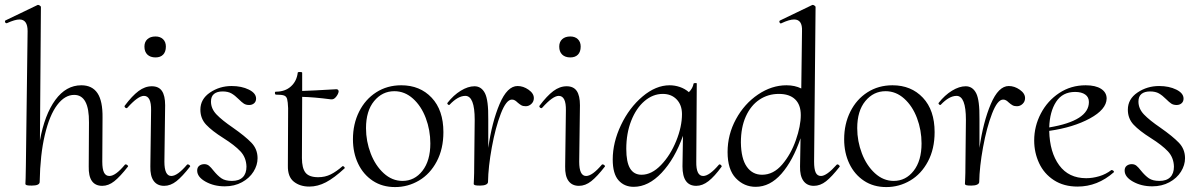

<svg xmlns="http://www.w3.org/2000/svg" viewBox="-28 -745 4871 779"><path d="M482 -78Q486 -78 489.5 -74.5Q493 -71 491 -69Q459 -28 435.5 -9.5Q412 9 387 9Q330 9 332 -70L333 -248Q334 -360 273 -360Q235 -360 204 -319Q173 -278 154 -198Q135 -118 133 -7Q133 8 101 8Q86 8 81 6.5Q76 5 75 2L76 -22L77 -74L84 -619Q84 -666 51 -666Q33 -666 0 -651H-2Q-6 -651 -7.5 -655.5Q-9 -660 -6 -662L125 -725H127Q130 -725 134 -722Q138 -719 138 -717L134 -175Q153 -280 196.5 -339.5Q240 -399 302 -399Q346 -399 367.5 -367Q389 -335 388 -267L387 -89Q387 -59 394 -45Q401 -31 416 -31Q441 -31 479 -77Q480 -78 482 -78Z M582 -70 585 -297Q586 -356 556 -356Q532 -356 489 -308Q487 -306 486 -306Q482 -306 479 -309.5Q476 -313 478 -316Q508 -356 534 -375.5Q560 -395 588 -395Q616 -395 629 -376Q642 -357 642 -318L639 -89Q639 -31 667 -31Q692 -31 731 -77Q732 -78 734 -78Q738 -78 741.5 -74.5Q745 -71 743 -69Q712 -29 688 -10Q664 9 638 9Q610 9 595.5 -11Q581 -31 582 -70ZM558 -556Q558 -575 570 -586Q582 -597 603 -597Q622 -597 633.5 -586Q645 -575 645 -556Q645 -535 634 -523.5Q623 -512 603 -512Q582 -512 570 -523.5Q558 -535 558 -556Z M772 -53Q772 -66 780.5 -72.5Q789 -79 801 -79Q812 -79 820 -72.5Q828 -66 838 -53Q855 -32 870.5 -21.5Q886 -11 913 -11Q942 -11 957 -26Q972 -41 972 -69Q971 -106 947.5 -131Q924 -156 878 -185Q832 -214 808.5 -239Q785 -264 785 -300Q785 -343 824 -369.5Q863 -396 912 -396Q952 -396 981.5 -381.5Q1011 -367 1011 -345Q1011 -333 1003 -326Q995 -319 983 -319Q970 -319 961.5 -324.5Q953 -330 940 -343Q925 -358 911 -366Q897 -374 875 -374Q853 -374 840.5 -364Q828 -354 828 -333Q828 -304 850.5 -280.5Q873 -257 917 -227Q967 -192 992 -166Q1017 -140 1017 -103Q1017 -75 1000.5 -48.5Q984 -22 953.5 -5.5Q923 11 884 11Q840 11 806 -8Q772 -27 772 -53Z M1363 -71Q1366 -71 1369 -67.5Q1372 -64 1370 -62Q1328 -23 1294.5 -5.5Q1261 12 1227 12Q1189 12 1164 -8Q1139 -28 1140 -73L1141 -306Q1140 -332 1137 -343Q1134 -354 1124.5 -357.5Q1115 -361 1092 -361Q1088 -361 1087.5 -367Q1087 -373 1091 -373Q1129 -373 1152.5 -394.5Q1176 -416 1180 -450Q1180 -453 1188 -453Q1198 -453 1198 -450V-376Q1235 -377 1337 -383Q1341 -383 1343.5 -380.5Q1346 -378 1346 -374Q1345 -364 1335.5 -352Q1326 -340 1314 -342Q1245 -351 1198 -352L1197 -104Q1197 -63 1211.5 -44.5Q1226 -26 1263 -26Q1291 -26 1314 -37.5Q1337 -49 1362 -71Z M1404 -180Q1404 -242 1429 -292Q1454 -342 1498.5 -370.5Q1543 -399 1600 -399Q1676 -399 1723.5 -348.5Q1771 -298 1771 -209Q1771 -141 1744 -90Q1717 -39 1672 -12.5Q1627 14 1575 14Q1523 14 1484.5 -11.5Q1446 -37 1425 -81Q1404 -125 1404 -180ZM1718 -163Q1718 -217 1699.5 -266Q1681 -315 1647.5 -345Q1614 -375 1572 -375Q1523 -375 1490 -335Q1457 -295 1457 -225Q1457 -172 1476 -122.5Q1495 -73 1529 -42Q1563 -11 1605 -11Q1654 -11 1686 -52Q1718 -93 1718 -163Z M2138 -347Q2138 -333 2128 -323.5Q2118 -314 2105 -314Q2094 -314 2087 -318Q2080 -322 2072 -329Q2067 -334 2061.5 -337.5Q2056 -341 2049 -341Q2026 -341 2004 -284Q1982 -227 1967.5 -147.5Q1953 -68 1952 -7Q1952 0 1943.5 4Q1935 8 1920 8Q1905 8 1900 6.5Q1895 5 1894 2Q1894 -2 1895 -20.5Q1896 -39 1896 -74L1898 -259Q1898 -356 1860 -356Q1830 -356 1796 -320L1794 -319Q1791 -319 1788.5 -322Q1786 -325 1787 -327Q1812 -359 1841.5 -377Q1871 -395 1897 -395Q1925 -395 1939.5 -367Q1954 -339 1953 -261V-145Q1968 -250 1999 -323Q2030 -396 2072 -396Q2095 -396 2116.5 -381Q2138 -366 2138 -347Z M2265 -70 2268 -297Q2269 -356 2239 -356Q2215 -356 2172 -308Q2170 -306 2169 -306Q2165 -306 2162 -309.5Q2159 -313 2161 -316Q2191 -356 2217 -375.5Q2243 -395 2271 -395Q2299 -395 2312 -376Q2325 -357 2325 -318L2322 -89Q2322 -31 2350 -31Q2375 -31 2414 -77Q2415 -78 2417 -78Q2421 -78 2424.5 -74.5Q2428 -71 2426 -69Q2395 -29 2371 -10Q2347 9 2321 9Q2293 9 2278.5 -11Q2264 -31 2265 -70ZM2241 -556Q2241 -575 2253 -586Q2265 -597 2286 -597Q2305 -597 2316.5 -586Q2328 -575 2328 -556Q2328 -535 2317 -523.5Q2306 -512 2286 -512Q2265 -512 2253 -523.5Q2241 -535 2241 -556Z M2892 -78Q2895 -78 2898 -74.5Q2901 -71 2900 -69Q2871 -29 2846.5 -10Q2822 9 2797 9Q2741 9 2741 -70L2743 -194Q2710 -101 2656.5 -44Q2603 13 2543 13Q2505 13 2481.5 -13.5Q2458 -40 2458 -98Q2458 -167 2491.5 -237.5Q2525 -308 2579 -353.5Q2633 -399 2689 -399Q2710 -399 2730.5 -392Q2751 -385 2767 -371Q2783 -387 2786 -406Q2787 -408 2793.5 -408Q2800 -408 2799 -406L2797 -89Q2796 -31 2825 -31Q2850 -31 2889 -77Q2890 -78 2892 -78ZM2739 -282Q2739 -319 2717.5 -341.5Q2696 -364 2661 -364Q2621 -364 2587 -335Q2553 -306 2533 -255Q2513 -204 2513 -141Q2513 -87 2528.5 -61.5Q2544 -36 2575 -36Q2616 -36 2654 -75.5Q2692 -115 2715.5 -173Q2739 -231 2739 -282Z M3370 -78Q3373 -78 3376.5 -74.5Q3380 -71 3379 -69Q3347 -28 3323.5 -9.5Q3300 9 3274 9Q3246 9 3231.5 -11.5Q3217 -32 3218 -70L3220 -184Q3189 -93 3142.5 -40Q3096 13 3038 13Q2991 13 2957.5 -22Q2924 -57 2924 -128Q2924 -199 2958 -261.5Q2992 -324 3047.5 -361.5Q3103 -399 3163 -399Q3197 -399 3223 -386L3226 -619Q3228 -666 3194 -666Q3175 -666 3143 -651Q3142 -650 3140 -650Q3136 -650 3134.5 -655Q3133 -660 3137 -662L3268 -725H3270Q3273 -725 3277 -722Q3281 -719 3281 -717L3275 -89Q3275 -59 3281.5 -45Q3288 -31 3303 -31Q3326 -31 3367 -77Q3368 -78 3370 -78ZM3221 -278Q3221 -320 3198 -342Q3175 -364 3132 -364Q3088 -364 3053 -340.5Q3018 -317 2998 -272.5Q2978 -228 2978 -167Q2979 -101 3002 -68.5Q3025 -36 3064 -36Q3110 -36 3145.5 -77.5Q3181 -119 3201 -176.5Q3221 -234 3221 -278Z M3397 -180Q3397 -242 3422 -292Q3447 -342 3491.5 -370.5Q3536 -399 3593 -399Q3669 -399 3716.5 -348.5Q3764 -298 3764 -209Q3764 -141 3737 -90Q3710 -39 3665 -12.5Q3620 14 3568 14Q3516 14 3477.5 -11.5Q3439 -37 3418 -81Q3397 -125 3397 -180ZM3711 -163Q3711 -217 3692.5 -266Q3674 -315 3640.5 -345Q3607 -375 3565 -375Q3516 -375 3483 -335Q3450 -295 3450 -225Q3450 -172 3469 -122.5Q3488 -73 3522 -42Q3556 -11 3598 -11Q3647 -11 3679 -52Q3711 -93 3711 -163Z M4131 -347Q4131 -333 4121 -323.5Q4111 -314 4098 -314Q4087 -314 4080 -318Q4073 -322 4065 -329Q4060 -334 4054.5 -337.5Q4049 -341 4042 -341Q4019 -341 3997 -284Q3975 -227 3960.5 -147.5Q3946 -68 3945 -7Q3945 0 3936.5 4Q3928 8 3913 8Q3898 8 3893 6.5Q3888 5 3887 2Q3887 -2 3888 -20.5Q3889 -39 3889 -74L3891 -259Q3891 -356 3853 -356Q3823 -356 3789 -320L3787 -319Q3784 -319 3781.5 -322Q3779 -325 3780 -327Q3805 -359 3834.5 -377Q3864 -395 3890 -395Q3918 -395 3932.5 -367Q3947 -339 3946 -261V-145Q3961 -250 3992 -323Q4023 -396 4065 -396Q4088 -396 4109.5 -381Q4131 -366 4131 -347Z M4483 -55Q4486 -55 4489.5 -52Q4493 -49 4491 -46Q4425 12 4344 12Q4288 12 4248 -14Q4208 -40 4188 -83Q4168 -126 4168 -175Q4168 -233 4195 -284.5Q4222 -336 4269.5 -367.5Q4317 -399 4377 -399Q4417 -399 4439.5 -384.5Q4462 -370 4462 -345Q4461 -301 4394 -264.5Q4327 -228 4229 -214Q4231 -127 4269.5 -74.5Q4308 -22 4379 -22Q4405 -22 4432 -30Q4459 -38 4481 -55ZM4229 -228Q4390 -255 4390 -331Q4390 -351 4375 -361.5Q4360 -372 4334 -372Q4283 -372 4257 -332Q4231 -292 4229 -228Z M4535 -53Q4535 -66 4543.5 -72.5Q4552 -79 4564 -79Q4575 -79 4583 -72.5Q4591 -66 4601 -53Q4618 -32 4633.5 -21.5Q4649 -11 4676 -11Q4705 -11 4720 -26Q4735 -41 4735 -69Q4734 -106 4710.5 -131Q4687 -156 4641 -185Q4595 -214 4571.5 -239Q4548 -264 4548 -300Q4548 -343 4587 -369.5Q4626 -396 4675 -396Q4715 -396 4744.5 -381.5Q4774 -367 4774 -345Q4774 -333 4766 -326Q4758 -319 4746 -319Q4733 -319 4724.5 -324.5Q4716 -330 4703 -343Q4688 -358 4674 -366Q4660 -374 4638 -374Q4616 -374 4603.5 -364Q4591 -354 4591 -333Q4591 -304 4613.5 -280.5Q4636 -257 4680 -227Q4730 -192 4755 -166Q4780 -140 4780 -103Q4780 -75 4763.5 -48.5Q4747 -22 4716.5 -5.5Q4686 11 4647 11Q4603 11 4569 -8Q4535 -27 4535 -53Z"/></svg>

Font: Cormorant Upright
Style: Regular
Weight: 400
Designer: Christian Thalmann (Catharsis Fonts)
Foundry: Catharsis Fonts
Version: Version 3.302